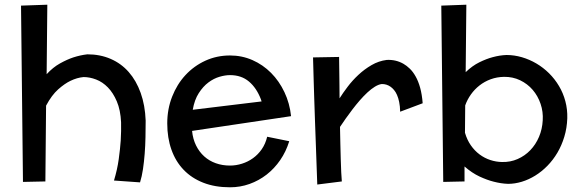

<svg xmlns="http://www.w3.org/2000/svg" viewBox="-20 -752 2480 820"><path d="M182.1 -731.9 179.2 -435.1Q206.1 -464.4 236.3 -481.2Q266.6 -498 293 -506.8Q323.2 -516.6 353 -520Q407.7 -520 452.6 -500.5Q497.6 -481 529.8 -444.3Q562 -407.7 580.8 -355.2Q599.6 -302.7 602.1 -236.8Q602.1 -202.1 601.3 -166Q600.6 -129.9 597.9 -95.2Q595.2 -60.5 590.6 -29.3Q585.9 2 578.1 26.9L466.8 19Q481 -27.8 487.1 -72.3Q493.2 -116.7 495.6 -151.9Q498 -192.9 497.1 -230Q494.6 -282.2 479 -318.8Q463.4 -355.5 440.7 -378.7Q418 -401.9 390.6 -412.4Q363.3 -422.9 336.9 -422.9Q309.1 -420.4 280.8 -406.7Q256.3 -395 228.5 -370.4Q200.7 -345.7 176.8 -300.8L173.8 22.9L78.1 24.9L69.8 -728Z M962.4 -44.9Q988.3 -44.9 1013.7 -53Q1039.1 -61 1060.5 -76.4Q1082 -91.8 1097.9 -114.7Q1113.8 -137.7 1121.1 -168L1215.3 -148.9Q1201.7 -104.5 1176.8 -68.4Q1151.9 -32.2 1118.7 -6.3Q1085.4 19.5 1045.7 33.7Q1005.9 47.9 962.4 47.9Q897.9 47.9 848.1 28.3Q798.3 8.8 764.2 -26.9Q730 -62.5 712.2 -112.8Q694.3 -163.1 694.3 -225.1Q694.3 -286.1 715.1 -339.1Q735.8 -392.1 772 -431.2Q808.1 -470.2 856.9 -492.7Q905.8 -515.1 962.4 -515.1Q1013.2 -515.1 1058.1 -495.4Q1103 -475.6 1137.7 -440.7Q1172.4 -405.8 1194.8 -358.4Q1217.3 -311 1223.1 -255.9L800.3 -192.9Q803.7 -158.2 817.4 -130.6Q831.1 -103 852.3 -84Q873.5 -64.9 901.6 -54.9Q929.7 -44.9 962.4 -44.9ZM1097.2 -318.8 1094.2 -328.1Q1075.7 -376.5 1043.2 -403.8Q1010.7 -431.2 962.4 -431.2Q941.9 -431.2 917.5 -424.1Q893.1 -417 870.1 -399.9Q847.2 -382.8 828.9 -354.2Q810.5 -325.7 803.2 -283.2Z M1689 -274.9Q1688.5 -298.8 1684.8 -316.4Q1681.2 -334 1675.5 -346.7Q1669.9 -359.4 1662.8 -367.7Q1655.8 -376 1648.4 -381.3Q1631.3 -393.6 1609.9 -393.1Q1596.2 -391.1 1580.8 -381.6Q1565.4 -372.1 1549.3 -357.2Q1533.2 -342.3 1516.8 -323.5Q1500.5 -304.7 1485.4 -284.9Q1470.2 -265.1 1456.5 -245.6Q1442.9 -226.1 1432.1 -210Q1432.6 -173.3 1433.6 -137.9Q1434.6 -102.5 1435.3 -72Q1436 -41.5 1437.3 -16.8Q1438.5 7.8 1439.9 22.9L1335 36.1Q1332 -47.9 1329.6 -116Q1327.1 -184.1 1325.2 -237.8Q1323.2 -291.5 1322 -332.5Q1320.8 -373.5 1319.8 -403.3Q1317.9 -473.1 1316.9 -506.8L1428.2 -508.8Q1428.7 -479 1429 -448Q1429.2 -417 1429.7 -391.1Q1430.2 -360.8 1430.2 -332Q1444.3 -354.5 1464.6 -381.3Q1484.9 -408.2 1510.5 -432.1Q1536.1 -456.1 1566.7 -473.9Q1597.2 -491.7 1631.8 -496.1Q1670.9 -498 1703.1 -479.5Q1716.8 -471.7 1730.2 -458.7Q1743.7 -445.8 1755.1 -425.5Q1766.6 -405.3 1774.4 -377.2Q1782.2 -349.1 1785.2 -311Z M1971.7 -731.9 1968.8 -443.8Q1997.1 -471.2 2027.6 -486.1Q2058.1 -501 2084 -507.8Q2114.3 -516.1 2143.1 -517.1Q2176.3 -517.1 2209 -507.6Q2241.7 -498 2271 -480.7Q2300.3 -463.4 2325 -439Q2349.6 -414.6 2367.4 -384.5Q2385.3 -354.5 2394.5 -319.8Q2403.8 -285.2 2402.8 -247.1Q2401.4 -205.1 2390.1 -168Q2378.9 -130.9 2360.6 -99.9Q2342.3 -68.8 2317.9 -43.9Q2293.5 -19 2265.9 -2Q2238.3 15.1 2208.5 24.2Q2178.7 33.2 2149.9 33.2Q2120.1 32.2 2088.4 23.9Q2061 17.1 2028.3 2Q1995.6 -13.2 1963.9 -41V22.9L1873 24.9L1864.7 -728ZM2297.9 -237.8Q2300.3 -274.4 2288.8 -308.3Q2277.3 -342.3 2255.1 -368.2Q2232.9 -394 2201.4 -409.2Q2169.9 -424.3 2132.8 -423.8Q2102.5 -423.3 2075.9 -413.6Q2049.3 -403.8 2028.1 -387.2Q2006.8 -370.6 1991.2 -348.6Q1975.6 -326.7 1966.8 -301.8L1965.8 -185.1Q1974.6 -154.8 1990.7 -131.6Q2006.8 -108.4 2028.1 -92.5Q2049.3 -76.7 2074 -68.6Q2098.6 -60.5 2124 -60.1Q2159.7 -59.1 2190.7 -72.8Q2221.7 -86.4 2244.9 -110.6Q2268.1 -134.8 2282 -167.5Q2295.9 -200.2 2297.9 -237.8Z"/></svg>

Font: McLaren
Style: Regular
Weight: 400
Designer: Astigmatic (AOETI)
Foundry: Astigmatic (AOETI)
Version: Version 1.000